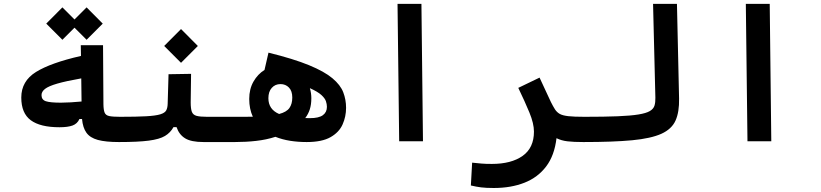

<svg xmlns="http://www.w3.org/2000/svg" viewBox="-20 -713 4142 969"><path d="M280.3 -70.8Q183.1 -70.8 135.3 -106.2Q87.4 -141.6 87.4 -220.7Q87.4 -303.7 161.9 -349.9Q236.3 -396 388.7 -430.7L387.7 -484.9H500L502 -187Q502.4 -158.2 508.1 -144.5Q513.7 -130.9 531.5 -127.2Q549.3 -123.5 585.9 -123.5Q606.4 -123.5 614.5 -108.6Q622.6 -93.8 622.6 -62Q622.6 -30.8 613.8 -13.4Q605 3.9 580.1 3.9Q513.2 3.9 473.9 -6.8Q434.6 -17.6 416.3 -43Q397.9 -68.4 394 -112.3H380.9Q370.1 -88.4 346.2 -79.6Q322.3 -70.8 280.3 -70.8ZM390.1 -317.4Q312.5 -303.7 268.8 -291Q225.1 -278.3 207.3 -264.4Q189.5 -250.5 189.5 -232.9Q189.5 -209.5 211.4 -202.1Q233.4 -194.8 287.6 -194.8Q308.1 -194.8 337.4 -196.5Q366.7 -198.2 391.6 -200.7ZM417 -512.2 356 -573.2 294.9 -512.2 213.4 -593.8 294.9 -675.8 356 -614.7 417 -675.8 498.5 -593.8Z M580.1 3.9 585.9 -123.5Q669.4 -123.5 717.5 -126.2Q765.6 -128.9 788.8 -136Q812 -143.1 818.8 -155.8Q825.7 -168.5 826.2 -189L830.6 -338.4L944.3 -340.3L942.4 -195.8Q942.4 -164.6 948.2 -148.9Q954.1 -133.3 971.7 -128.4Q989.3 -123.5 1024.4 -123.5H1171.9Q1208.5 -123.5 1208.5 -67.9Q1208.5 -29.3 1196 -12.7Q1183.6 3.9 1166 3.9H1007.3Q944.8 3.9 914.3 -14.9Q883.8 -33.7 871.1 -71.3H855.5Q840.3 -43.5 812.7 -26.9Q785.2 -10.3 730.7 -3.2Q676.3 3.9 580.1 3.9ZM893.6 -396 808.6 -481 893.6 -566.4 978.5 -481Z M1166 3.9Q1151.9 3.9 1144.8 -12.2Q1137.7 -28.3 1137.7 -65.4Q1137.7 -123.5 1171.9 -123.5Q1193.8 -123.5 1214.8 -123.5Q1235.8 -123.5 1255.9 -124Q1237.8 -163.6 1237.8 -213.4Q1237.8 -263.7 1259.3 -301.3Q1280.8 -338.9 1314.9 -359.9L1335 -447.3Q1461.9 -416 1539.6 -384Q1617.2 -352.1 1657.7 -318.1Q1698.2 -284.2 1712.4 -247.1Q1726.6 -210 1726.6 -168.9Q1726.6 -124.5 1709 -85Q1691.4 -45.4 1648.2 -20.8Q1605 3.9 1527.8 3.9Q1484.4 3.9 1444.3 -2.4Q1404.3 -8.8 1370.1 -22.5Q1324.7 -7.8 1273.2 -2Q1221.7 3.9 1166 3.9ZM1388.7 -137.7Q1426.3 -147.5 1440.7 -168Q1455.1 -188.5 1455.1 -220.7Q1455.1 -253.9 1438.2 -271.2Q1421.4 -288.6 1395.5 -288.6Q1368.7 -288.6 1351.6 -269.5Q1334.5 -250.5 1334.5 -217.3Q1334.5 -161.1 1388.7 -137.7ZM1520.5 -117.2Q1531.7 -116.7 1544.4 -116.7Q1588.9 -116.7 1609.4 -131.6Q1629.9 -146.5 1629.9 -173.8Q1629.9 -187 1625 -201.9Q1620.1 -216.8 1602.1 -233.4Q1584 -250 1543.9 -268.1Q1551.3 -242.7 1551.3 -217.3Q1551.3 -185.5 1543.5 -161.1Q1535.6 -136.7 1520.5 -117.2Z M1994.6 0 1986.3 -693.4H2106.9L2114.7 0Z M2788.6 -15.6Q2778.3 71.8 2736.3 127.2Q2694.3 182.6 2626.7 209.2Q2559.1 235.8 2472.2 235.8Q2433.1 235.8 2408.2 232.7Q2383.3 229.5 2356.4 223.1L2362.8 107.9Q2390.6 110.8 2410.2 112.5Q2429.7 114.3 2462.4 114.3Q2560.5 114.3 2617.7 73.7Q2674.8 33.2 2674.8 -48.8Q2674.8 -89.4 2651.9 -145Q2628.9 -200.7 2595.7 -269.5L2703.1 -321.3Q2724.1 -276.9 2737.3 -247.6Q2750.5 -217.8 2760.5 -197.8Q2770.5 -177.7 2781.2 -160.6Q2791 -146 2805.4 -137.9Q2819.8 -129.9 2848.4 -126.7Q2877 -123.5 2929.7 -123.5Q2948.2 -123.5 2957.3 -110.8Q2966.3 -98.1 2966.3 -67.9Q2966.3 -29.3 2953.9 -12.7Q2941.4 3.9 2923.8 3.9Q2874.5 3.9 2843.8 0.2Q2813 -3.4 2788.6 -15.6Z M2923.8 3.9Q2909.7 3.9 2902.6 -12Q2895.5 -27.8 2895.5 -63Q2895.5 -98.1 2905.3 -110.8Q2915 -123.5 2929.7 -123.5Q3031.2 -123.5 3097.4 -126.2Q3163.6 -128.9 3202.4 -135.3Q3241.2 -141.6 3259.8 -152.6Q3278.3 -163.6 3283.2 -180.2Q3288.1 -196.8 3287.6 -219.7L3275.9 -693.4H3396.5L3407.2 -215.8Q3408.7 -147.9 3389.4 -104.7Q3370.1 -61.5 3317.9 -37.8Q3265.6 -14.2 3170.2 -5.1Q3074.7 3.9 2923.8 3.9Z M3752.4 0 3744.1 -693.4H3864.7L3872.6 0Z"/></svg>

Font: CaskaydiaCove NFP SemiBold
Style: Regular
Weight: 600
Designer: Aaron Bell
Foundry: Saja Typeworks
Version: Version 2111.001; VTT 6.35;Nerd Fonts 3.1.1